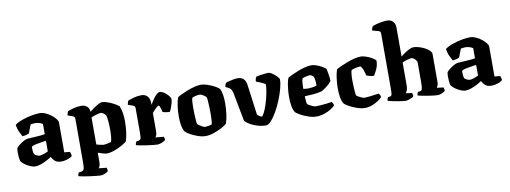

<svg xmlns="http://www.w3.org/2000/svg" viewBox="-73 -1234 4961 1867"><g transform="rotate(-10 2407.0 -300.0)"><path d="M187 3Q163 3 134.5 -9.5Q106 -22 82 -40Q58 -58 49 -73Q44 -89 41.5 -112Q39 -135 39 -156Q39 -187 43 -203Q52 -216 72 -231.5Q92 -247 112.5 -258.5Q133 -270 144 -273Q153 -276 176 -277Q199 -278 222 -280Q255 -281 284.5 -284Q314 -287 329 -290V-391Q308 -403 289.5 -407.5Q271 -412 257 -412Q248 -412 233 -410.5Q218 -409 210 -407L178 -324Q171 -320 153.5 -314.5Q136 -309 112 -308Q103 -323 87.5 -356Q72 -389 67 -429Q99 -452 146 -468Q193 -484 238.5 -492Q284 -500 314 -500Q342 -500 372 -487Q402 -474 427.5 -454Q453 -434 469 -413.5Q485 -393 485 -377V-83L540 -78Q543 -72 546.5 -61Q550 -50 550 -35Q540 -25 521 -17Q502 -9 481 -4.5Q460 0 445 0Q399 0 378 -21Q357 -42 347 -62Q325 -46 295.5 -31Q266 -16 237 -6.5Q208 3 187 3ZM246 -93Q260 -93 286 -102Q312 -111 329 -120V-225Q316 -224 302.5 -221.5Q289 -219 272 -216Q247 -213 223 -207.5Q199 -202 184 -192Q183 -175 184.5 -154Q186 -133 192 -118Q202 -107 218 -100Q234 -93 246 -93Z M797 200Q786 200 755.5 197Q725 194 689 189Q653 184 622.5 178.5Q592 173 580 169Q580 162 583 151.5Q586 141 589 135L617 130Q634 127 641 112Q648 97 648 53V-385Q648 -406 630 -413L579 -431Q580 -444 584.5 -455.5Q589 -467 593 -472Q610 -479 648 -489.5Q686 -500 724 -500Q761 -500 783 -479.5Q805 -459 805 -427Q817 -437 841 -454.5Q865 -472 890 -486Q915 -500 931 -500Q951 -500 982.5 -489.5Q1014 -479 1045 -462.5Q1076 -446 1094 -430Q1108 -394 1113.5 -357Q1119 -320 1119 -277Q1119 -219 1111.5 -166.5Q1104 -114 1093 -84Q1080 -72 1056.5 -58Q1033 -44 1004 -30.5Q975 -17 945.5 -8.5Q916 0 892 0Q879 0 855 -7Q831 -14 805 -23V72Q805 94 799 108.5Q793 123 789 128L865 136Q867 142 869 151Q871 160 871 168Q863 180 839 190Q815 200 797 200ZM874 -89Q879 -89 894 -91Q909 -93 925 -96.5Q941 -100 950 -103Q957 -123 960 -156Q963 -189 963 -225Q963 -268 959.5 -305Q956 -342 951 -362Q943 -378 926.5 -388.5Q910 -399 903 -399Q892 -399 871.5 -394Q851 -389 832 -382.5Q813 -376 805 -371V-104Q827 -98 846.5 -93.5Q866 -89 874 -89Z M1393 0Q1381 0 1352 -3Q1323 -6 1288.5 -11Q1254 -16 1224.5 -21.5Q1195 -27 1183 -31Q1183 -38 1186 -47.5Q1189 -57 1193 -65L1217 -69Q1227 -71 1233 -76.5Q1239 -82 1241 -98Q1243 -114 1243 -147V-385Q1243 -406 1225 -413L1174 -431Q1176 -443 1179 -453.5Q1182 -464 1188 -472Q1206 -479 1243.5 -489.5Q1281 -500 1319 -500Q1356 -500 1378.5 -476Q1401 -452 1401 -406V-391Q1404 -396 1414.5 -413.5Q1425 -431 1439.5 -451Q1454 -471 1470 -485.5Q1486 -500 1501 -500Q1516 -500 1533.5 -490Q1551 -480 1566.5 -465.5Q1582 -451 1592 -436.5Q1602 -422 1602 -413Q1602 -395 1595 -370Q1588 -345 1579 -322.5Q1570 -300 1563 -292Q1546 -292 1526 -296Q1506 -300 1494 -303Q1493 -310 1489 -326.5Q1485 -343 1479 -357Q1473 -371 1467 -371Q1460 -371 1446 -359Q1432 -347 1419 -332Q1406 -317 1400 -310V-128Q1400 -106 1394 -91.5Q1388 -77 1384 -72L1465 -64Q1467 -59 1469.5 -50Q1472 -41 1472 -32Q1461 -20 1435 -10Q1409 0 1393 0Z M1865 0Q1839 0 1809 -9Q1779 -18 1750.5 -31Q1722 -44 1701 -57.5Q1680 -71 1672 -81Q1655 -106 1648.5 -148Q1642 -190 1642 -234Q1642 -290 1650 -342Q1658 -394 1669 -419Q1682 -428 1710 -441.5Q1738 -455 1773 -468.5Q1808 -482 1843.5 -491Q1879 -500 1907 -500Q1926 -500 1952 -493Q1978 -486 2005 -474.5Q2032 -463 2053.5 -450Q2075 -437 2086 -425Q2109 -373 2109 -282Q2109 -225 2101 -169.5Q2093 -114 2081 -84Q2065 -69 2029 -49.5Q1993 -30 1949 -15Q1905 0 1865 0ZM1878 -89Q1885 -89 1907.5 -92.5Q1930 -96 1943 -101Q1948 -110 1950 -138.5Q1952 -167 1952 -201Q1952 -231 1951 -268Q1950 -305 1947.5 -334Q1945 -363 1942 -370Q1936 -379 1914.5 -393Q1893 -407 1875 -407Q1861 -407 1839.5 -402Q1818 -397 1806 -391Q1799 -383 1797 -356Q1795 -329 1795 -296Q1795 -264 1796.5 -227.5Q1798 -191 1800 -163Q1802 -135 1805 -129Q1808 -126 1822 -116Q1836 -106 1852 -97.5Q1868 -89 1878 -89Z M2462 0Q2423 0 2384 -11.5Q2345 -23 2312.5 -41Q2280 -59 2260 -80L2207 -358Q2204 -376 2196 -393.5Q2188 -411 2170 -421L2139 -437Q2139 -448 2143 -458.5Q2147 -469 2151 -475Q2161 -480 2183 -486Q2205 -492 2229.5 -496Q2254 -500 2270 -500Q2304 -500 2326.5 -481Q2349 -462 2355 -412L2394 -119Q2401 -111 2413.5 -102.5Q2426 -94 2441 -91Q2460 -115 2476 -155Q2492 -195 2504.5 -241Q2517 -287 2524 -328.5Q2531 -370 2530 -396Q2511 -408 2483 -420Q2455 -432 2440 -437Q2440 -467 2452 -483Q2467 -488 2491 -491.5Q2515 -495 2538 -497.5Q2561 -500 2575 -500Q2585 -500 2601.5 -490Q2618 -480 2634.5 -466Q2651 -452 2662.5 -438.5Q2674 -425 2674 -418Q2674 -379 2659.5 -325.5Q2645 -272 2621.5 -215Q2598 -158 2570 -109.5Q2542 -61 2514 -30.5Q2486 0 2462 0Z M2958 0Q2930 0 2898.5 -9.5Q2867 -19 2837.5 -32.5Q2808 -46 2787.5 -59Q2767 -72 2761 -80Q2744 -106 2737.5 -146.5Q2731 -187 2731 -230Q2731 -266 2734.5 -303Q2738 -340 2744 -370.5Q2750 -401 2758 -419Q2772 -428 2800.5 -441.5Q2829 -455 2864 -468.5Q2899 -482 2934.5 -491Q2970 -500 2999 -500Q3019 -500 3047 -490Q3075 -480 3100 -466Q3125 -452 3137 -440Q3141 -425 3145.5 -400Q3150 -375 3152.5 -351Q3155 -327 3155 -317Q3135 -290 3104 -267Q3073 -244 3053 -233Q3013 -223 2968 -219Q2923 -215 2883 -214Q2885 -145 2892 -136Q2896 -131 2911.5 -122Q2927 -113 2944.5 -106Q2962 -99 2970 -99Q2989 -99 3018 -101Q3047 -103 3077.5 -106.5Q3108 -110 3131 -114Q3136 -109 3141 -100Q3146 -91 3148 -77Q3136 -63 3108 -45Q3080 -27 3041.5 -13.5Q3003 0 2958 0ZM2940 -283Q2959 -285 2978.5 -287.5Q2998 -290 3014 -297Q3014 -312 3012 -339.5Q3010 -367 3003 -384Q2994 -396 2983 -401.5Q2972 -407 2966 -407Q2955 -407 2930 -401.5Q2905 -396 2892 -390Q2885 -370 2883 -339.5Q2881 -309 2881 -287Q2896 -284 2911 -283.5Q2926 -283 2940 -283Z M3439 0Q3411 0 3379.5 -9.5Q3348 -19 3318.5 -32.5Q3289 -46 3268.5 -59Q3248 -72 3242 -80Q3225 -106 3218.5 -146.5Q3212 -187 3212 -230Q3212 -266 3215.5 -303Q3219 -340 3225 -370.5Q3231 -401 3239 -419Q3254 -428 3283.5 -441.5Q3313 -455 3349 -468.5Q3385 -482 3421 -491Q3457 -500 3485 -500Q3506 -500 3536 -490Q3566 -480 3592.5 -465Q3619 -450 3630 -435Q3630 -391 3613.5 -354.5Q3597 -318 3581 -293Q3561 -293 3540.5 -298.5Q3520 -304 3508 -309Q3502 -332 3494.5 -354.5Q3487 -377 3478.5 -391.5Q3470 -406 3461 -406Q3451 -406 3434.5 -403Q3418 -400 3401.5 -395.5Q3385 -391 3376 -386Q3371 -375 3368 -348.5Q3365 -322 3365 -295Q3365 -265 3366.5 -229.5Q3368 -194 3370.5 -167Q3373 -140 3376 -136Q3380 -130 3395 -121.5Q3410 -113 3426.5 -106Q3443 -99 3451 -99Q3471 -99 3501.5 -102.5Q3532 -106 3559 -110Q3586 -114 3595 -115Q3599 -111 3604.5 -102Q3610 -93 3613 -78Q3601 -64 3575 -46Q3549 -28 3513.5 -14Q3478 0 3439 0Z M3843 0Q3831 0 3807.5 -3Q3784 -6 3756 -11Q3728 -16 3704 -21.5Q3680 -27 3668 -31Q3668 -38 3671.5 -48.5Q3675 -59 3678 -65L3697 -67Q3714 -70 3717 -86.5Q3720 -103 3720 -147V-685Q3720 -708 3701 -713L3639 -730Q3640 -745 3645 -756Q3650 -767 3654 -772Q3665 -776 3689.5 -783Q3714 -790 3743 -795Q3772 -800 3797 -800Q3835 -800 3856 -777Q3877 -754 3877 -719V-431Q3892 -444 3915.5 -460Q3939 -476 3963.5 -488Q3988 -500 4005 -500Q4029 -500 4058.5 -491.5Q4088 -483 4115 -469Q4142 -455 4160 -437.5Q4178 -420 4178 -402V-128Q4178 -106 4172 -91.5Q4166 -77 4162 -72L4227 -64Q4229 -58 4231 -49.5Q4233 -41 4233 -32Q4225 -20 4201 -10Q4177 0 4160 0Q4148 0 4121 -3Q4094 -6 4062 -11Q4030 -16 4003 -21.5Q3976 -27 3964 -31Q3964 -39 3967.5 -49Q3971 -59 3973 -65L3995 -67Q4010 -69 4015.5 -85.5Q4021 -102 4021 -147V-348Q4021 -357 4012 -369Q4003 -381 3991 -390Q3979 -399 3971 -399Q3960 -399 3941.5 -394.5Q3923 -390 3904.5 -383.5Q3886 -377 3877 -371V-139Q3877 -119 3870 -100Q3863 -81 3855 -72L3916 -64Q3918 -59 3920.5 -49.5Q3923 -40 3923 -32Q3917 -24 3902.5 -17Q3888 -10 3871.5 -5Q3855 0 3843 0Z M4435 3Q4411 3 4382.5 -9.5Q4354 -22 4330 -40Q4306 -58 4297 -73Q4292 -89 4289.5 -112Q4287 -135 4287 -156Q4287 -187 4291 -203Q4300 -216 4320 -231.5Q4340 -247 4360.5 -258.5Q4381 -270 4392 -273Q4401 -276 4424 -277Q4447 -278 4470 -280Q4503 -281 4532.5 -284Q4562 -287 4577 -290V-391Q4556 -403 4537.5 -407.5Q4519 -412 4505 -412Q4496 -412 4481 -410.5Q4466 -409 4458 -407L4426 -324Q4419 -320 4401.5 -314.5Q4384 -309 4360 -308Q4351 -323 4335.5 -356Q4320 -389 4315 -429Q4347 -452 4394 -468Q4441 -484 4486.5 -492Q4532 -500 4562 -500Q4590 -500 4620 -487Q4650 -474 4675.5 -454Q4701 -434 4717 -413.5Q4733 -393 4733 -377V-83L4788 -78Q4791 -72 4794.5 -61Q4798 -50 4798 -35Q4788 -25 4769 -17Q4750 -9 4729 -4.5Q4708 0 4693 0Q4647 0 4626 -21Q4605 -42 4595 -62Q4573 -46 4543.5 -31Q4514 -16 4485 -6.5Q4456 3 4435 3ZM4494 -93Q4508 -93 4534 -102Q4560 -111 4577 -120V-225Q4564 -224 4550.5 -221.5Q4537 -219 4520 -216Q4495 -213 4471 -207.5Q4447 -202 4432 -192Q4431 -175 4432.5 -154Q4434 -133 4440 -118Q4450 -107 4466 -100Q4482 -93 4494 -93Z"/></g></svg>

Font: Texturina ExtraBold
Style: Regular
Weight: 800
Designer: Guillermo Torres Carreño
Foundry: Omnibus-Type
Version: Version 1.002; ttfautohint (v1.8.3)